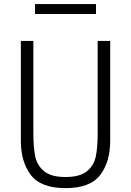

<svg xmlns="http://www.w3.org/2000/svg" viewBox="-20 -936 660 967"><path d="M472 -266.5V-730H535V-227Q535 -121 484.8 -54.8Q434.5 11.5 310 11.5Q185.5 11.5 135.2 -54.8Q85 -121 85 -227V-730H148V-266.5Q148 -193.5 157.5 -148Q167 -102.5 202.2 -73.5Q237.5 -44.5 310 -44.5Q382.5 -44.5 417.8 -73.5Q453 -102.5 462.5 -148Q472 -193.5 472 -266.5ZM463.5 -865.5H156.5V-915.5H463.5Z"/></svg>

Font: Monaspace Neon Var
Style: Regular
Weight: 400
Designer: Riley Cran and the Lettermatic Team
Version: Version 1.000 (Monaspace Neon Var)